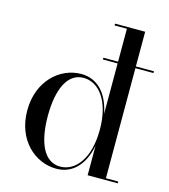

<svg xmlns="http://www.w3.org/2000/svg" viewBox="-112 -839 827 938"><g transform="rotate(15 301.0 -370.5)"><path d="M568.5 -9H506V-565.5H597.5V-574.5H506V-750H353.5V-741H416V-574.5H341.5V-565.5H416V-310C397 -409 341.5 -470 259 -470C151.5 -470 49 -380 49 -230C49 -80 151.5 9 259 9C341.5 9 397 -51 416 -149.5V0H568.5ZM416 -230C416 -83.5 351.5 -6 274.5 -6C193 -6 153 -96 153 -230C153 -364 193 -454.5 274.5 -454.5C351.5 -454.5 416 -376 416 -230Z"/></g></svg>

Font: Bodoni* 24
Style: Regular
Weight: 400
Version: Version 2.3